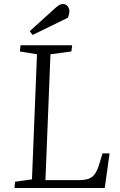

<svg xmlns="http://www.w3.org/2000/svg" viewBox="-20 -935 597 955"><path d="M55 -31 139 -43 164 -665 79 -679 82 -710H339L335 -679L231 -665L206 -39H368Q397 -39 417 -44.5Q437 -50 451 -68.5Q465 -87 476 -126L490 -172H525L501 0H52ZM255 -895Q265 -904 273.5 -909.5Q282 -915 292 -915Q308 -915 316.5 -904Q325 -893 325 -880Q325 -865 318 -847L142 -761L128 -780Z"/></svg>

Font: Literata 36pt Light
Style: Italic
Weight: 300
Italic angle: -2°
Designer: Latin by Veronika Burian and Jose Scaglione. Greek by Irene Vlachou. Cyrillic by Vera Evstafieva
Foundry: TypeTogether
Version: Version 3.002